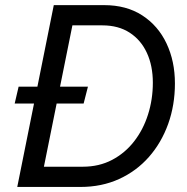

<svg xmlns="http://www.w3.org/2000/svg" viewBox="-20 -740 739 760"><path d="M48.3 0 192.9 -719.7H392.1Q480.5 -719.7 543.2 -679Q606 -638.2 639.2 -567.9Q672.4 -497.6 672.4 -409.7Q672.4 -324.2 645.8 -249.8Q619.1 -175.3 569.8 -119.1Q520.5 -63 451.7 -31.5Q382.8 0 298.3 0ZM153.8 -80.1H308.1Q372.1 -80.1 423.3 -106.9Q474.6 -133.8 510.7 -180.2Q546.9 -226.6 565.9 -286.6Q585 -346.7 585 -412.6Q585 -479.5 561.5 -530.5Q538.1 -581.5 493.4 -610.6Q448.7 -639.6 385.3 -639.6H266.6ZM38.1 -330.1 53.7 -397H328.1L311 -330.1Z"/></svg>

Font: Reddit Sans
Style: Italic
Weight: 400
Italic angle: -11.25°
Designer: Stephen Hutchings
Version: Version 1.013